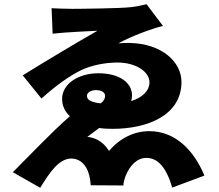

<svg xmlns="http://www.w3.org/2000/svg" viewBox="-20 -826 1040 912"><path d="M436 -398C463 -398 479 -386 479 -372C479 -361 477 -349 458 -335C406 -341 393 -354 393 -371C393 -388 415 -398 436 -398ZM451 -218C471 -215 492 -214 514 -214C684 -214 842 -280 842 -437C842 -531 750 -619 595 -622C579 -622 560 -622 542 -620C606 -655 696 -688 754 -703L676 -806C660 -802 630 -795 602 -792C552 -786 359 -784 324 -784C292 -784 241 -786 225 -787L230 -666C290 -673 405 -678 443 -680C346 -625 181 -526 88 -468L177 -358C248 -422 313 -467 364 -492C413 -516 480 -529 538 -529C626 -529 690 -485 690 -435C690 -395 656 -362 603 -346C606 -355 607 -364 607 -374C607 -431 550 -478 447 -478C354 -478 275 -429 275 -356C275 -323 289 -295 312 -274C226 -199 114 -81 41 -8L171 66C216 -7 260 -73 319 -73C356 -73 390 -48 404 7C408 23 409 33 411 54L566 55C566 42 572 22 576 11C597 -41 631 -76 676 -76C730 -76 771 -29 798 65L951 8C901 -112 813 -203 689 -203C619 -203 550 -171 498 -109C465 -161 426 -172 395 -176Z"/></svg>

Font: GenEiGothic-pro-Heavy
Style: Bold
Weight: 900
Designer: Ryoko NISHIZUKA (kana & ideographs); Paul D. Hunt (Latin, Greek & Cyrillic); Wenlong ZHANG (bopomofo); Sandoll Communica
Foundry: Adobe Systems Incorporated; o_tamon
Version: Version 1.000.140830